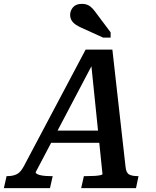

<svg xmlns="http://www.w3.org/2000/svg" viewBox="-75 -971 805 991"><path d="M190 -297H457L454 -234H166ZM394 -657 410 -654 109 -82Q108 -77 118 -72Q128 -67 145.5 -64.5Q163 -62 185 -62H197L183 0H-55L-41 -62H-36Q-9 -62 11 -71.5Q31 -81 48 -113L367 -715H505L573 -110Q576 -79 591.5 -70.5Q607 -62 635 -62H640L627 0H344L358 -62H371Q393 -62 411.5 -63Q430 -64 441.5 -66.5Q453 -69 454 -72ZM457 -777H496V-804L427 -896Q415 -913 404 -925.5Q393 -938 379.5 -944.5Q366 -951 347 -951Q317 -951 302 -933.5Q287 -916 287 -894Q287 -878 295 -865Q303 -852 318.5 -842Q334 -832 356 -823Z"/></svg>

Font: Roboto Serif Medium
Style: Italic
Weight: 500
Italic angle: -10°
Designer: Greg Gazdowicz
Foundry: Commercial Type
Version: Version 1.008